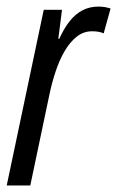

<svg xmlns="http://www.w3.org/2000/svg" viewBox="-20 -565 357 585"><path d="M0.5 0 113.3 -535.2H168.9L157.7 -446.8H160.6Q175.3 -479.5 192.9 -501.2Q210.4 -522.9 231.9 -533.9Q253.4 -544.9 279.8 -544.9Q289.6 -544.9 298.6 -543.5Q307.6 -542 316.9 -539.1L295.9 -463.4Q288.1 -466.8 279.5 -468.3Q271 -469.7 260.7 -469.7Q233.9 -469.7 212.9 -452.6Q191.9 -435.5 176 -407.7Q160.2 -379.9 149.2 -346.4Q138.2 -313 131.3 -280.3L72.3 0Z"/></svg>

Font: Open Sans Condensed
Style: Italic
Weight: 400
Width: 3
Italic angle: -12°
Designer: Monotype Design Team
Foundry: Monotype Imaging Inc.
Version: Version 3.000